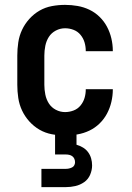

<svg xmlns="http://www.w3.org/2000/svg" viewBox="-20 -548 540 788"><path d="M247 8Q220 8 193 3Q166 -2 142.5 -15.5Q119 -29 100.5 -49.5Q82 -70 70.5 -94.5Q59 -119 55 -146Q51 -173 51 -200V-320Q51 -347 55 -374Q59 -401 70.5 -425.5Q82 -450 100.5 -470.5Q119 -491 142.5 -504.5Q166 -518 193 -523Q220 -528 247 -528Q273 -528 298.5 -523.5Q324 -519 347 -508Q370 -497 388.5 -479Q407 -461 419 -438.5Q431 -416 437 -390.5Q443 -365 443 -340V-338H332V-339Q332 -357 327 -374Q322 -391 310.5 -405Q299 -419 282 -425.5Q265 -432 247 -432Q227 -432 209 -422.5Q191 -413 180.5 -396.5Q170 -380 166 -360Q162 -340 162 -320V-200Q162 -180 166 -160Q170 -140 180.5 -123.5Q191 -107 209 -97.5Q227 -88 247 -88Q265 -88 282 -94.5Q299 -101 310.5 -115Q322 -129 327 -146Q332 -163 332 -181V-182H443V-180Q443 -155 437 -129.5Q431 -104 419 -81.5Q407 -59 388.5 -41Q370 -23 347 -12Q324 -1 298.5 3.5Q273 8 247 8ZM150 220V145H250Q257 145 263.5 143.5Q270 142 276 139Q282 136 285 130Q288 124 288 118Q288 110 285 103.5Q282 97 276.5 93Q271 89 264 87.5Q257 86 250 86H206V-88H294V46Q308 50 320.5 57.5Q333 65 341.5 76.5Q350 88 354 102Q358 116 358 131Q358 150 350 169Q342 188 325.5 199.5Q309 211 289.5 215.5Q270 220 250 220Z"/></svg>

Font: Iosevka Web
Style: Bold
Weight: 700
Monospace: yes
Designer: Belleve Invis
Foundry: Belleve Invis
Version: Version 28.0.3; ttfautohint (v1.8.3)